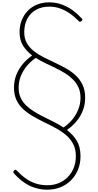

<svg xmlns="http://www.w3.org/2000/svg" viewBox="-20 -1135 838 1648"><path d="M388 493Q342 493 301 483Q260 473 225 454.5Q190 436 159.5 411Q129 386 103 357Q95 349 94.5 342Q94 335 101 328Q109 320 114.5 322Q120 324 129 334Q164 371 203.5 398.5Q243 426 288.5 440.5Q334 455 388 455Q438 455 482 437.5Q526 420 559.5 387Q593 354 612 308Q631 262 631 205Q631 145 608.5 101.5Q586 58 548 25.5Q510 -7 463 -33Q416 -59 365.5 -83Q315 -107 268 -134Q221 -161 182.5 -195Q144 -229 122 -275Q100 -321 100 -383Q100 -441 119.5 -491Q139 -541 174 -583.5Q209 -626 256 -659Q209 -695 178.5 -742Q148 -789 148 -859Q148 -917 167.5 -964Q187 -1011 221 -1045Q255 -1079 301 -1097Q347 -1115 402 -1115Q462 -1115 514 -1095Q566 -1075 607.5 -1044Q649 -1013 679 -979Q688 -972 687.5 -966Q687 -960 680 -954Q670 -947 664 -948.5Q658 -950 650 -960Q613 -997 573 -1023.5Q533 -1050 491.5 -1064Q450 -1078 402 -1078Q337 -1078 288.5 -1050.5Q240 -1023 214 -973.5Q188 -924 188 -859Q188 -804 210.5 -765Q233 -726 270.5 -696.5Q308 -667 354.5 -643.5Q401 -620 450.5 -597Q500 -574 546.5 -548Q593 -522 630 -487.5Q667 -453 689 -406.5Q711 -360 711 -296Q711 -239 692 -188.5Q673 -138 638 -95.5Q603 -53 554 -19Q606 19 638.5 72.5Q671 126 671 205Q671 271 648.5 324Q626 377 587 415Q548 453 497 473Q446 493 388 493ZM525 -41Q570 -71 602 -110.5Q634 -150 652.5 -197.5Q671 -245 671 -296Q671 -347 653.5 -385Q636 -423 606 -453Q576 -483 537.5 -507Q499 -531 456 -551.5Q413 -572 369.5 -593Q326 -614 287 -638Q244 -609 211 -569.5Q178 -530 159 -483Q140 -436 140 -383Q140 -334 157 -296.5Q174 -259 204.5 -230Q235 -201 273.5 -177Q312 -153 355 -132Q398 -111 441.5 -89Q485 -67 525 -41Z"/></svg>

Font: Playwrite FR Moderne Thin
Style: Regular
Weight: 250
Version: Version 1.002